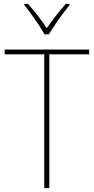

<svg xmlns="http://www.w3.org/2000/svg" viewBox="-20 -969 483 989"><path d="M234 0H208V-689H4V-714H439V-689H234ZM209 -792Q197 -814 178.5 -842Q160 -870 140.5 -897Q121 -924 105 -943V-949H124Q149 -922 175 -888Q201 -854 221 -824Q264 -887 319 -949H338V-943Q321 -922 301 -895Q281 -868 263 -841Q245 -814 232 -792Z"/></svg>

Font: Noto Sans Khmer UI SemiCondensed Thin
Style: Regular
Weight: 100
Width: 4
Designer: Danh Hong and the Monotype Design Team
Foundry: Monotype Imaging Inc.
Version: Version 2.002; ttfautohint (v1.8.4.7-5d5b)